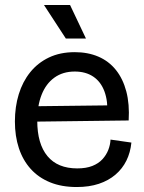

<svg xmlns="http://www.w3.org/2000/svg" viewBox="-20 -740 580 773"><path d="M289 13Q228 13 181.5 -6Q135 -25 103.5 -60Q72 -95 56 -143.5Q40 -192 40 -251Q40 -310 55.5 -360.5Q71 -411 101.5 -449Q132 -487 177 -508.5Q222 -530 281 -530Q334 -530 376 -512Q418 -494 446.5 -458.5Q475 -423 488.5 -372Q502 -321 498 -255L97 -250V-312L437 -316L412 -278Q415 -333 400.5 -372Q386 -411 355.5 -431.5Q325 -452 281 -452Q233 -452 199 -427.5Q165 -403 147.5 -358.5Q130 -314 130 -254Q130 -161 171 -111.5Q212 -62 291 -62Q327 -62 352 -72Q377 -82 392.5 -99Q408 -116 416 -136.5Q424 -157 425 -178L509 -166Q505 -126 489 -93.5Q473 -61 445 -37Q417 -13 378 0Q339 13 289 13ZM245 -585 157 -720H262L326 -585Z"/></svg>

Font: Bricolage Grotesque 60pt
Style: Regular
Weight: 400
Version: Version 1.001;gftools[0.9.33.dev8+g029e19f]